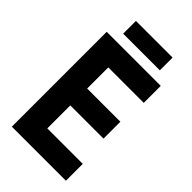

<svg xmlns="http://www.w3.org/2000/svg" viewBox="-261 -943 1022 1022"><g transform="rotate(45 250.0 -432.5)"><path d="M118 -769H394V-865H118ZM49 0H456V-127H189V-300H439V-427H189V-586H456V-714H49Z"/></g></svg>

Font: Noto Sans Mono ExtraCondensed ExtraBold
Style: Regular
Weight: 800
Width: 2
Designer: Monotype Design Team
Foundry: Monotype Imaging Inc.
Version: Version 2.014